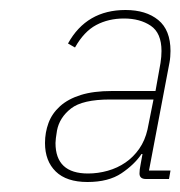

<svg xmlns="http://www.w3.org/2000/svg" viewBox="-20 -724 361 384"><path d="M318 -366H272Q259 -366 259 -377Q259 -381 259.5 -385Q260 -389 261 -394L265 -416H263Q249 -395 223 -377.5Q197 -360 155 -360Q113 -360 91.5 -381Q70 -402 70 -438Q70 -459 77 -478Q84 -497 100 -511.5Q116 -526 141.5 -534Q167 -542 204 -542H291L301 -598Q302 -604 302.5 -610.5Q303 -617 303 -622Q303 -658 281.5 -672.5Q260 -687 228 -687Q197 -687 172.5 -674Q148 -661 130 -629L116 -637Q153 -704 231 -704Q272 -704 296.5 -684Q321 -664 321 -622Q321 -617 320.5 -610.5Q320 -604 319 -599L278 -383H321ZM200 -525Q145 -525 122 -507Q99 -489 94 -463Q91 -445 91 -438Q91 -377 156 -377Q176 -377 195.5 -382.5Q215 -388 231 -399Q247 -410 258.5 -426.5Q270 -443 275 -465L287 -525Z"/></svg>

Font: IBM Plex Sans Condensed Thin
Style: Italic
Weight: 100
Width: 3
Italic angle: -11°
Designer: Mike Abbink, Paul van der Laan, Pieter van Rosmalen
Foundry: Bold Monday
Version: Version 1.3